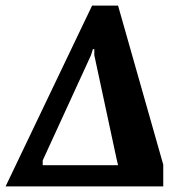

<svg xmlns="http://www.w3.org/2000/svg" viewBox="-74 -668 621 688"><path d="M-54 0 256 -648H349L511 -78V0ZM79 -76H349L343 -102L264 -470V-492H259L252 -470L79 -93Z"/></svg>

Font: Faustina VF Beta
Style: Italic
Weight: 400
Italic angle: -8°
Designer: Alfonso Garcia
Foundry: Omnibus-Type
Version: Version 1.006